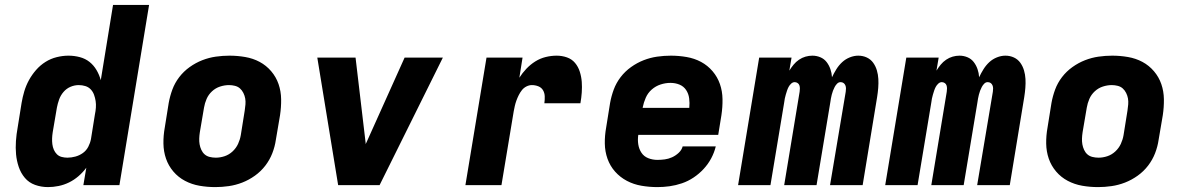

<svg xmlns="http://www.w3.org/2000/svg" viewBox="-20 -755 4840 783"><path d="M176 8Q148 8 123 -1Q98 -10 81.5 -29.5Q65 -49 56.5 -74Q48 -99 45.5 -125.5Q43 -152 45 -180Q47 -208 52 -235L68 -335Q72 -359 79 -382.5Q86 -406 98 -428Q110 -450 127 -469.5Q144 -489 165.5 -502.5Q187 -516 211.5 -522Q236 -528 259 -528Q283 -528 305.5 -522Q328 -516 345 -502.5Q362 -489 373.5 -469.5Q385 -450 391 -428L441 -735H588L467 0H320L332 -71Q318 -52 300 -36.5Q282 -21 261.5 -11Q241 -1 219 3.5Q197 8 176 8ZM255 -112Q271 -112 287.5 -116.5Q304 -121 318 -131Q332 -141 340 -156.5Q348 -172 351 -188L367 -288Q370 -302 371 -316Q372 -330 370 -343Q368 -356 363.5 -368.5Q359 -381 350 -390.5Q341 -400 328 -404Q315 -408 301 -408Q284 -408 267.5 -401Q251 -394 239 -380Q227 -366 221 -349Q215 -332 212 -316L195 -216Q193 -203 192.5 -191Q192 -179 193.5 -167Q195 -155 199.5 -144.5Q204 -134 212 -126Q220 -118 231.5 -115Q243 -112 255 -112Z M858 8Q825 8 793.5 2.5Q762 -3 734.5 -17.5Q707 -32 687 -55.5Q667 -79 657 -108Q647 -137 646.5 -169.5Q646 -202 652 -235L668 -335Q673 -363 683 -390Q693 -417 711 -440.5Q729 -464 753.5 -481.5Q778 -499 805 -509.5Q832 -520 860 -524Q888 -528 916 -528Q948 -528 980 -522.5Q1012 -517 1039 -502.5Q1066 -488 1086 -464.5Q1106 -441 1116 -412Q1126 -383 1126.5 -350.5Q1127 -318 1122 -285L1105 -185Q1101 -157 1090.5 -130Q1080 -103 1062 -79.5Q1044 -56 1019.5 -38.5Q995 -21 968 -10.5Q941 0 913 4Q885 8 858 8ZM860 -112Q878 -112 896 -118Q914 -124 928.5 -137.5Q943 -151 951 -168.5Q959 -186 962 -204L978 -304Q980 -317 981 -329.5Q982 -342 980 -353.5Q978 -365 972.5 -376Q967 -387 958.5 -394.5Q950 -402 938 -405Q926 -408 914 -408Q896 -408 877.5 -402Q859 -396 844.5 -382.5Q830 -369 822.5 -351.5Q815 -334 812 -316L795 -216Q793 -203 792.5 -190.5Q792 -178 794 -166.5Q796 -155 801 -144Q806 -133 814.5 -125.5Q823 -118 835 -115Q847 -112 860 -112Z M1359 0 1274 -520H1430L1471 -173Q1471 -172 1471 -170.5Q1471 -169 1471 -167Q1472 -169 1472.5 -170.5Q1473 -172 1474 -173L1630 -520H1786L1528 0Z M1878 0 1964 -520H2111L2098 -438Q2110 -457 2126.5 -474.5Q2143 -492 2163 -504.5Q2183 -517 2205.5 -522.5Q2228 -528 2250 -528Q2272 -528 2292 -521Q2312 -514 2325 -498.5Q2338 -483 2344.5 -462.5Q2351 -442 2352.5 -421Q2354 -400 2352.5 -378Q2351 -356 2347 -334H2200Q2202 -348 2201.5 -362Q2201 -376 2194.5 -387Q2188 -398 2175.5 -403Q2163 -408 2149 -408Q2138 -408 2127 -402.5Q2116 -397 2108.5 -387.5Q2101 -378 2095.5 -367Q2090 -356 2086 -345Q2082 -334 2079.5 -323Q2077 -312 2075 -301L2025 0Z M2661 8Q2628 8 2596 2.5Q2564 -3 2536.5 -17.5Q2509 -32 2488.5 -55Q2468 -78 2457.5 -107.5Q2447 -137 2446.5 -169.5Q2446 -202 2452 -235L2468 -335Q2473 -363 2483 -390Q2493 -417 2511 -440.5Q2529 -464 2553.5 -481.5Q2578 -499 2605 -509.5Q2632 -520 2660 -524Q2688 -528 2716 -528Q2748 -528 2780 -522.5Q2812 -517 2839 -502.5Q2866 -488 2886 -464.5Q2906 -441 2916 -412Q2926 -383 2926.5 -350.5Q2927 -318 2922 -285L2909 -205H2583Q2580 -185 2583 -166Q2586 -147 2596 -132Q2606 -117 2623.5 -110Q2641 -103 2661 -103Q2676 -103 2691 -105Q2706 -107 2720.5 -113.5Q2735 -120 2747.5 -131.5Q2760 -143 2764 -158H2899Q2893 -133 2880.5 -109.5Q2868 -86 2849.5 -66Q2831 -46 2808.5 -31Q2786 -16 2761 -7.5Q2736 1 2711 4.5Q2686 8 2661 8ZM2791 -315Q2793 -335 2790.5 -354Q2788 -373 2778 -388Q2768 -403 2751 -410Q2734 -417 2714 -417Q2694 -417 2674 -410.5Q2654 -404 2638 -390Q2622 -376 2613.5 -356.5Q2605 -337 2601 -317V-315Z M2990 0 3076 -520H3208L3199 -467Q3207 -480 3216.5 -491.5Q3226 -503 3238.5 -511.5Q3251 -520 3265 -524Q3279 -528 3293 -528Q3310 -528 3325.5 -521.5Q3341 -515 3351 -502Q3361 -489 3366.5 -473Q3372 -457 3373 -440Q3381 -457 3391 -473Q3401 -489 3414.5 -501.5Q3428 -514 3445.5 -521Q3463 -528 3480 -528Q3499 -528 3515 -520.5Q3531 -513 3541 -499Q3551 -485 3556 -468Q3561 -451 3562 -433Q3563 -415 3561.5 -396.5Q3560 -378 3557 -359L3498 0H3365L3429 -381Q3430 -388 3430 -394.5Q3430 -401 3427.5 -407Q3425 -413 3420 -416.5Q3415 -420 3408 -420Q3400 -420 3394 -414Q3388 -408 3384 -400.5Q3380 -393 3377 -385Q3374 -377 3372 -369Q3370 -361 3368.5 -353Q3367 -345 3366 -337L3310 0H3178L3241 -381Q3242 -388 3242 -394.5Q3242 -401 3240 -407Q3238 -413 3232.5 -416.5Q3227 -420 3221 -420Q3213 -420 3206.5 -414Q3200 -408 3196 -400.5Q3192 -393 3189.5 -385Q3187 -377 3184.5 -369Q3182 -361 3180.5 -353Q3179 -345 3178 -337L3122 0Z M3590 0 3676 -520H3808L3799 -467Q3807 -480 3816.5 -491.5Q3826 -503 3838.5 -511.5Q3851 -520 3865 -524Q3879 -528 3893 -528Q3910 -528 3925.5 -521.5Q3941 -515 3951 -502Q3961 -489 3966.5 -473Q3972 -457 3973 -440Q3981 -457 3991 -473Q4001 -489 4014.5 -501.5Q4028 -514 4045.5 -521Q4063 -528 4080 -528Q4099 -528 4115 -520.5Q4131 -513 4141 -499Q4151 -485 4156 -468Q4161 -451 4162 -433Q4163 -415 4161.5 -396.5Q4160 -378 4157 -359L4098 0H3965L4029 -381Q4030 -388 4030 -394.5Q4030 -401 4027.5 -407Q4025 -413 4020 -416.5Q4015 -420 4008 -420Q4000 -420 3994 -414Q3988 -408 3984 -400.5Q3980 -393 3977 -385Q3974 -377 3972 -369Q3970 -361 3968.5 -353Q3967 -345 3966 -337L3910 0H3778L3841 -381Q3842 -388 3842 -394.5Q3842 -401 3840 -407Q3838 -413 3832.5 -416.5Q3827 -420 3821 -420Q3813 -420 3806.5 -414Q3800 -408 3796 -400.5Q3792 -393 3789.5 -385Q3787 -377 3784.5 -369Q3782 -361 3780.5 -353Q3779 -345 3778 -337L3722 0Z M4458 8Q4425 8 4393.5 2.5Q4362 -3 4334.5 -17.5Q4307 -32 4287 -55.5Q4267 -79 4257 -108Q4247 -137 4246.5 -169.5Q4246 -202 4252 -235L4268 -335Q4273 -363 4283 -390Q4293 -417 4311 -440.5Q4329 -464 4353.5 -481.5Q4378 -499 4405 -509.5Q4432 -520 4460 -524Q4488 -528 4516 -528Q4548 -528 4580 -522.5Q4612 -517 4639 -502.5Q4666 -488 4686 -464.5Q4706 -441 4716 -412Q4726 -383 4726.5 -350.5Q4727 -318 4722 -285L4705 -185Q4701 -157 4690.5 -130Q4680 -103 4662 -79.5Q4644 -56 4619.5 -38.5Q4595 -21 4568 -10.5Q4541 0 4513 4Q4485 8 4458 8ZM4460 -112Q4478 -112 4496 -118Q4514 -124 4528.5 -137.5Q4543 -151 4551 -168.5Q4559 -186 4562 -204L4578 -304Q4580 -317 4581 -329.5Q4582 -342 4580 -353.5Q4578 -365 4572.5 -376Q4567 -387 4558.5 -394.5Q4550 -402 4538 -405Q4526 -408 4514 -408Q4496 -408 4477.5 -402Q4459 -396 4444.5 -382.5Q4430 -369 4422.5 -351.5Q4415 -334 4412 -316L4395 -216Q4393 -203 4392.5 -190.5Q4392 -178 4394 -166.5Q4396 -155 4401 -144Q4406 -133 4414.5 -125.5Q4423 -118 4435 -115Q4447 -112 4460 -112Z"/></svg>

Font: Iosevka SS04 Hv Ex Obl
Style: Regular
Weight: 900
Width: 7
Italic angle: -9°
Monospace: yes
Designer: Belleve Invis
Foundry: Belleve Invis
Version: Version 19.0.0; ttfautohint (v1.8.4)